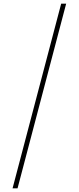

<svg xmlns="http://www.w3.org/2000/svg" viewBox="-20 -853 426 1039"><path d="M311 -833H338L75 166H48Z"/></svg>

Font: Noto Sans Devanagari Thin
Style: Regular
Weight: 100
Designer: Jelle Bosma - Monotype Design Team
Foundry: Monotype Imaging Inc.
Version: Version 2.004; ttfautohint (v1.8.4.7-5d5b)